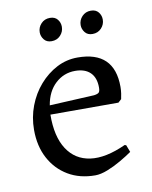

<svg xmlns="http://www.w3.org/2000/svg" viewBox="-76 -697 608 767"><g transform="rotate(-10 228.0 -313.5)"><path d="M249 12Q186 12 139 -16Q92 -44 65.5 -93.5Q39 -143 39 -209Q39 -260 56.5 -306Q74 -352 105 -387.5Q136 -423 175.5 -443.5Q215 -464 260 -464Q409 -464 409 -319Q409 -306 407 -292Q405 -278 403 -270L390 -258H114Q113 -169 146.5 -117.5Q180 -66 241 -57.5Q302 -49 385 -87L391 -85L402 -56Q382 -42 354.5 -26Q327 -10 299 1Q271 12 249 12ZM118 -295 299 -304Q314 -306 319 -311Q324 -316 324 -331Q324 -371 302.5 -392Q281 -413 241 -413Q195 -413 161 -381.5Q127 -350 118 -295ZM336 -546Q316 -546 305.5 -559.5Q295 -573 295 -589Q295 -609 309 -624Q323 -639 345 -639Q365 -639 375.5 -626Q386 -613 386 -596Q386 -576 372 -561Q358 -546 336 -546ZM170 -546Q150 -546 139.5 -559.5Q129 -573 129 -589Q129 -609 143 -624Q157 -639 179 -639Q199 -639 209.5 -626Q220 -613 220 -596Q220 -576 206 -561Q192 -546 170 -546Z"/></g></svg>

Font: Alegreya
Style: Regular
Weight: 400
Designer: Juan Pablo del Peral
Foundry: Huerta Tipografica
Version: Version 2.009